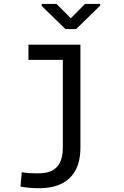

<svg xmlns="http://www.w3.org/2000/svg" viewBox="-20 -759 640 992"><path d="M230.5 129.9Q304.7 107.9 304.7 3.4V-449.7H127V-528.3H395.5V3.4Q395.5 156.2 276.4 199.2Q238.3 212.9 184.6 213.4Q131.3 213.4 85.9 205.1L92.3 130.9Q126 136.7 167 136.7Q208 136.7 230.5 129.9ZM497.6 -738.8V-730L373.5 -608.9H317.9L195.3 -728.5V-738.8H272L345.7 -664.6L419.4 -738.8Z"/></svg>

Font: RobotoMono-Regular
Style: Regular
Weight: 400
Designer: Google
Version: Version 2.000985; 2015; ttfautohint (v1.3)